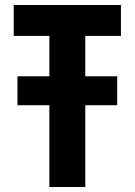

<svg xmlns="http://www.w3.org/2000/svg" viewBox="-20 -750 540 770"><path d="M50 -328V-444H450V-328ZM178 0V-606H35V-730H465V-606H322V0Z"/></svg>

Font: M PLUS 1 Code
Style: Bold
Weight: 700
Designer: Coji Morishita
Foundry: UNDERFOREST DESIGN
Version: Version 1.002